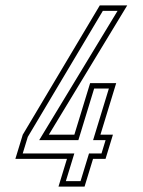

<svg xmlns="http://www.w3.org/2000/svg" viewBox="-20 -687 525 707"><path d="M195.4 0H291.4L322.6 -102H368.6L395.8 -191H349.8L407.9 -381H311.9L253.8 -191H159.8L448.4 -667H347.4L63.8 -191L36.6 -102H226.6ZM222.5 -20 253.7 -122H63.7L82.3 -182.8L358.7 -647H412.9L124.3 -171H268.6L326.7 -361H380.9L322.8 -171H368.8L353.8 -122H307.8L276.6 -20Z"/></svg>

Font: Din Kursivschrift
Style: EngGhost
Weight: 400
Version: Version 1.089